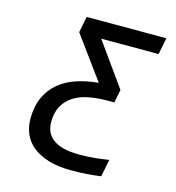

<svg xmlns="http://www.w3.org/2000/svg" viewBox="-99 -723 748 816"><g transform="rotate(15 275.0 -314.5)"><path d="M304.7 -380.9 168.5 -567.4 182.6 -638.2H533.2L518.6 -564.9H266.1L401.4 -375.5L390.1 -317.4H356.4Q313.5 -317.4 276.1 -309.8Q238.8 -302.2 211.4 -284.7Q184.1 -267.1 168.2 -238.5Q152.3 -210 152.3 -168Q152.3 -144.5 160.6 -125.7Q168.9 -106.9 187 -93.3Q205.1 -79.6 233.4 -72.3Q261.7 -64.9 302.2 -64.9Q337.4 -64.9 369.1 -67.9Q400.9 -70.8 432.6 -76.2L417.5 0Q390.1 3.9 358.4 6.3Q326.7 8.8 288.6 8.8Q228 8.8 185.3 -4.6Q142.6 -18.1 115.5 -40.8Q88.4 -63.5 75.9 -94Q63.5 -124.5 63.5 -158.2Q63.5 -212.9 81.8 -253.2Q100.1 -293.5 132.6 -320.3Q165 -347.2 209.2 -361.8Q253.4 -376.5 304.7 -380.9Z"/></g></svg>

Font: Code New Roman
Style: Italic
Weight: 400
Italic angle: -11°
Monospace: yes
Designer: Sam Radian
Foundry: Code New Roman
Version: Version 1.508 October 19, 2014